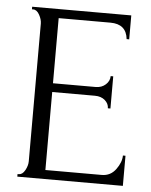

<svg xmlns="http://www.w3.org/2000/svg" viewBox="-50 -702 584 743"><g transform="rotate(5 242.5 -330.0)"><path d="M45 0V-10H50Q64 -10 74 -28Q84 -46 84 -63V-598Q84 -614 74 -632Q64 -650 50 -650H45V-660H430V-567H420Q414 -625 352 -625H151V-372H317Q340 -372 355.5 -386Q371 -400 371 -419H381V-294H371Q371 -312 356 -325Q341 -338 317 -338H151V-35H370Q404 -35 424.5 -63Q445 -91 445 -117H455V0Z"/></g></svg>

Font: Forum
Style: Regular
Weight: 400
Designer: Denis Masharov
Foundry: Denis Masharov
Version: Version 1.000